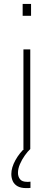

<svg xmlns="http://www.w3.org/2000/svg" viewBox="-20 -763 275 983"><path d="M96 -682V-743H139V-682ZM100 0V-510H135V0ZM114 200Q87 200 70 190.5Q53 181 45.5 164.5Q38 148 38 128Q38 95 59 57Q80 19 113 -10L135 0Q122 12 107 33Q92 54 82 77.5Q72 101 72 122Q72 141 82.5 154.5Q93 168 119 168Q122 168 125.5 168Q129 168 136 167V199Q129 200 125 200Q121 200 114 200Z"/></svg>

Font: Saira Thin
Style: Regular
Weight: 100
Designer: Hector Gatti with collaboration of the Omnibus-Type team
Foundry: Omnibus-Type
Version: Version 1.101